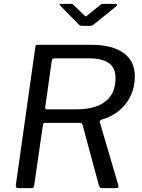

<svg xmlns="http://www.w3.org/2000/svg" viewBox="-20 -974 736 994"><path d="M592 -17Q598 0 581 0H507Q501 0 497.5 -3.5Q494 -7 492 -14L407 -329Q406 -334 402.5 -336Q399 -338 390 -338H214Q203 -338 202 -326L157 -14Q156 -5 152.5 -2.5Q149 0 140 0H75Q67 0 64 -4.5Q61 -9 62 -16L163 -731Q164 -738 166 -740Q168 -742 174 -742H453Q561 -742 619.5 -700Q678 -658 678 -579Q678 -524 657 -479Q636 -434 597.5 -402Q559 -370 507 -355Q500 -352 497.5 -349.5Q495 -347 496 -344L592 -17ZM378 -408Q439 -408 484 -425.5Q529 -443 553.5 -478.5Q578 -514 578 -571Q578 -623 543.5 -647.5Q509 -672 441 -672H262Q251 -672 248 -660L214 -418Q213 -413 215 -410.5Q217 -408 221 -408H378ZM500 -949Q505 -953 509 -953.5Q513 -954 518 -954H577Q584 -954 585.5 -950Q587 -946 580 -940L465 -847Q461 -844 456.5 -842Q452 -840 445 -840H406Q397 -840 392 -843.5Q387 -847 383 -852L293 -944Q289 -949 288 -951.5Q287 -954 293 -954H347Q354 -954 357 -952Q360 -950 364 -945L415 -896Q424 -887 426.5 -889.5Q429 -892 439 -900Z"/></svg>

Font: Libre Franklin
Style: Italic
Weight: 400
Italic angle: -8°
Designer: Pablo Impallari, Rodrigo Fuenzalida, Nhung Nguyen
Foundry: Impallari Type
Version: Version 3.000